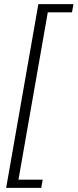

<svg xmlns="http://www.w3.org/2000/svg" viewBox="-20 -755 378 936"><path d="M10 161 167 -735H338L331 -695H213L70 121H188L181 161Z"/></svg>

Font: Archivo Expanded Thin
Style: Italic
Weight: 250
Width: 7
Italic angle: -10°
Designer: Hector Gatti
Foundry: Omnibus-Type
Version: Version 2.001